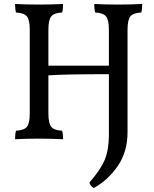

<svg xmlns="http://www.w3.org/2000/svg" viewBox="-20 -699 778 968"><path d="M697 -679Q697 -650 692 -636Q652 -634 637.5 -616.5Q623 -599 623 -549V-33Q623 66 574 137.5Q525 209 453 249Q434 239 431 221Q488 156 508.5 105.5Q529 55 529 -19V-325Q300 -325 224 -319V-127Q224 -77 238.5 -59.5Q253 -42 293 -40Q298 -26 298 3Q238 0 177 0Q107 0 56 3Q56 -26 61 -40Q101 -42 115.5 -59.5Q130 -77 130 -127V-549Q130 -599 115.5 -616.5Q101 -634 61 -636Q56 -650 56 -679Q111 -676 177 -676Q238 -676 298 -679Q298 -650 293 -636Q253 -634 238.5 -616.5Q224 -599 224 -549V-368H529V-549Q529 -599 514.5 -616.5Q500 -634 460 -636Q455 -650 455 -679Q510 -676 576 -676Q637 -676 697 -679Z"/></svg>

Font: Vollkorn SC
Style: Regular
Weight: 400
Designer: Friedrich Althausen
Foundry: Friedrich Althausen
Version: Version 4.015